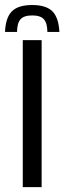

<svg xmlns="http://www.w3.org/2000/svg" viewBox="-40 -764 262 784"><path d="M53 0V-600H130V0ZM91.5 -743.5Q34.5 -743.5 8.8 -718Q-17 -692.5 -19.5 -633.5H29.5Q30 -670 44 -685.5Q58 -701 91.5 -701Q125 -701 139 -685.5Q153 -670 153.5 -633.5H202.5Q199.5 -692.5 173.8 -718Q148 -743.5 91.5 -743.5Z"/></svg>

Font: Big Shoulders Stencil Display Medium
Style: Regular
Weight: 500
Designer: Patric King
Foundry: XO Type Co
Version: Version 1.000